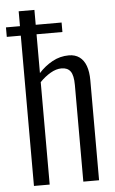

<svg xmlns="http://www.w3.org/2000/svg" viewBox="-64 -848 531 887"><g transform="rotate(-5 201.5 -405.0)"><path d="M57 0V-697H-8V-741H57V-810H130V-741H250V-697H130V-517Q158 -548 193.5 -567.5Q229 -587 270 -587Q299 -587 319 -572.5Q339 -558 349 -530.5Q359 -503 359 -464V0H286V-448Q286 -493 272.5 -511.5Q259 -530 231 -530Q206 -530 179.5 -514.5Q153 -499 130 -475V0Z"/></g></svg>

Font: Oswald Light
Style: Regular
Weight: 300
Designer: Vernon Adams
Foundry: Vernon Adams
Version: Version 4.103;gftools[0.9.33.dev8+g029e19f]